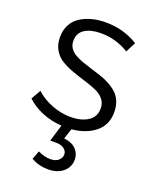

<svg xmlns="http://www.w3.org/2000/svg" viewBox="-139 -607 727 903"><g transform="rotate(20 224.5 -155.5)"><path d="M118.2 -393.1Q118.2 -373 128.4 -357.7Q138.7 -342.3 155.8 -332.3Q172.9 -322.3 195.1 -314.2Q217.3 -306.2 241.9 -298.8Q266.6 -291.5 291 -283.4Q315.4 -275.4 337.6 -263.4Q359.9 -251.5 377 -236.1Q394 -220.7 404.1 -197Q414.1 -173.3 414.1 -143.1Q414.1 -78.6 368.4 -42Q322.8 -5.4 252 1L234.9 53.2Q274.9 57.6 295.4 79.1Q315.9 100.6 315.9 129.9Q315.9 167.5 287.4 191.7Q258.8 215.8 212.9 215.8Q166 215.8 127.9 193.8L144 150.9Q175.3 167 206.1 167Q232.4 167 246.8 154.1Q261.2 141.1 261.2 124Q261.2 107.9 246.6 96.4Q231.9 85 207 85H176.8L202.1 1Q151.4 -2 105 -20.8Q58.6 -39.6 25.9 -70.8L53.2 -119.1Q86.9 -87.9 133.8 -69.8Q180.7 -51.8 228 -51.8Q279.8 -51.8 313.7 -73.2Q347.7 -94.7 348.1 -136.2Q348.6 -163.6 332.8 -182.9Q316.9 -202.1 291 -213.4Q265.1 -224.6 233.4 -234.1Q201.7 -243.7 170.2 -254.9Q138.7 -266.1 112.3 -281.5Q85.9 -296.9 69.6 -324Q53.2 -351.1 53.2 -388.2Q53.2 -423.3 67.6 -450.7Q82 -478 107.4 -494.1Q132.8 -510.3 164.6 -518.6Q196.3 -526.9 232.9 -526.9Q323.2 -526.9 395 -481.9L369.1 -431.2Q304.7 -471.2 229 -471.2Q178.7 -471.2 148.4 -451.9Q118.2 -432.6 118.2 -393.1Z"/></g></svg>

Font: Montserrat arm Light
Style: Regular
Weight: 300
Designer: Julieta Ulanovsky
Foundry: Julieta Ulanovsky
Version: Version 6.000;PS 006.000;hotconv 1.0.88;makeotf.lib2.5.64775